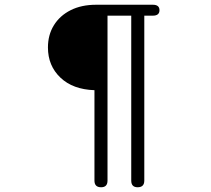

<svg xmlns="http://www.w3.org/2000/svg" viewBox="-20 -760 891 809"><path d="M406 29Q378 29 378 1V-380Q287 -383 234.5 -433Q182 -483 182 -560Q182 -613 207 -653.5Q232 -694 277.5 -717Q323 -740 385 -740H624Q652 -740 652 -717Q652 -694 624 -694H588V1Q588 29 560 29Q533 29 533 1V-694H433V1Q433 29 406 29Z"/></svg>

Font: Zen Maru Gothic
Style: Bold
Weight: 700
Designer: Yoshimichi Ohira
Foundry: Positype
Version: Version 1.001